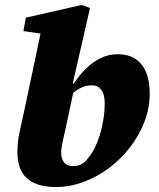

<svg xmlns="http://www.w3.org/2000/svg" viewBox="-20 -736 641 772"><path d="M204 16Q167 16 138 7.5Q109 -1 89.5 -18Q70 -35 60 -61.5Q50 -88 50 -124Q50 -166 59.5 -209Q69 -252 78 -293L147 -620L213 -591L74 -611L84 -665L308 -716L342 -704L271 -394L280 -389L245 -225Q240 -203 236 -185Q232 -167 229 -151.5Q226 -136 226 -123Q226 -97 238 -82.5Q250 -68 275 -68Q304 -68 323.5 -88Q343 -108 361 -141Q371 -161 380.5 -191Q390 -221 395.5 -255Q401 -289 401 -320Q401 -357 387 -375Q373 -393 350 -393Q332 -393 316.5 -387.5Q301 -382 286.5 -372Q272 -362 256 -348L249 -400H277Q298 -433 325 -459.5Q352 -486 384 -502Q416 -518 453 -518Q494 -518 522.5 -500.5Q551 -483 566.5 -447.5Q582 -412 582 -359Q582 -303 561.5 -248.5Q541 -194 504.5 -146Q468 -98 420.5 -62Q373 -26 317.5 -5Q262 16 204 16Z"/></svg>

Font: Source Serif 4 Black
Style: Italic
Weight: 900
Italic angle: -12°
Designer: Frank Grießhammer
Foundry: Adobe Systems Incorporated
Version: Version 4.004;hotconv 1.0.116;makeotfexe 2.5.65601